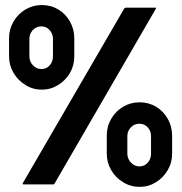

<svg xmlns="http://www.w3.org/2000/svg" viewBox="-20 -726 718 756"><path d="M144.5 -373Q109.4 -373 80.6 -391.1Q50.8 -409.2 33.2 -439.2Q15.6 -469.2 15.6 -503.9V-575.2Q15.6 -611.3 33.2 -641.1Q50.8 -671.4 80.3 -688.7Q109.9 -706.1 144.5 -706.1Q180.7 -706.1 210 -688.5Q238.8 -670.9 255.6 -640.9Q272.5 -610.8 272.5 -575.2V-503.9Q272.5 -468.3 255.4 -438.5Q237.8 -409.2 208.7 -391.1Q179.7 -373 144.5 -373ZM189.5 0H72.8Q67.9 0 69.8 -4.9L468.8 -691.9Q471.7 -695.8 474.6 -695.8H590.8Q596.2 -695.8 593.8 -691.9L195.8 -4.9Q193.8 0 189.5 0ZM142.6 -454.1Q162.6 -454.1 175.5 -468.5Q188.5 -482.9 188.5 -503.9V-573.2Q188.5 -592.8 175.5 -607.4Q162.6 -622.1 142.6 -622.1Q122.6 -622.1 109.1 -607.4Q95.7 -592.8 95.7 -573.2V-503.9Q95.7 -483.9 109.6 -469Q123.5 -454.1 142.6 -454.1ZM529.8 9.8Q494.1 9.8 465.3 -8.3Q435.5 -25.9 418 -55.9Q400.4 -85.9 400.4 -121.1V-191.9Q400.4 -228.5 418 -258.3Q435.5 -288.6 465.1 -305.9Q494.6 -323.2 529.8 -323.2Q565.4 -323.2 594.7 -305.7Q623.5 -288.1 640.6 -258.1Q657.7 -228 657.7 -191.9V-121.1Q657.7 -85 640.1 -55.7Q622.6 -25.9 593.5 -8.1Q564.5 9.8 529.8 9.8ZM528.8 -70.8Q548.8 -70.8 561.8 -85.4Q574.7 -100.1 574.7 -121.1V-189.9Q574.7 -210 561.8 -224.4Q548.8 -238.8 528.8 -238.8Q508.8 -238.8 495.1 -224.4Q481.4 -210 481.4 -189.9V-121.1Q481.4 -101.1 495.6 -85.9Q509.8 -70.8 528.8 -70.8Z"/></svg>

Font: Koulen
Style: Regular
Weight: 400
Designer: Danh Hong
Version: Version 8.000; ttfautohint (v1.8.3)